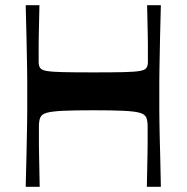

<svg xmlns="http://www.w3.org/2000/svg" viewBox="-20 -720 719 740"><path d="M79 0Q81 -72 82 -118Q83 -164 83.5 -194.5Q84 -225 84.5 -247.5Q85 -270 85 -293.5Q85 -317 85 -350Q85 -383 85 -406.5Q85 -430 84.5 -452.5Q84 -475 83.5 -505.5Q83 -536 82 -582Q81 -628 79 -700H132Q131 -659 130.5 -631Q130 -603 129.5 -583.5Q129 -564 129 -549Q129 -534 129 -518Q129 -502 129 -481Q129 -467 134.5 -458.5Q140 -450 160 -446.5Q180 -443 222.5 -442Q265 -441 340 -441Q414 -441 456.5 -442Q499 -443 519 -446.5Q539 -450 544.5 -458.5Q550 -467 550 -481Q550 -502 550 -518Q550 -534 550 -549Q550 -564 549.5 -583.5Q549 -603 548.5 -631Q548 -659 547 -700H600Q598 -628 597 -582Q596 -536 595.5 -505.5Q595 -475 594.5 -452.5Q594 -430 594 -406.5Q594 -383 594 -350Q594 -317 594 -293.5Q594 -270 594.5 -247.5Q595 -225 595.5 -194.5Q596 -164 597.5 -118Q599 -72 600 0H546Q547 -47 547.5 -77Q548 -107 548.5 -127.5Q549 -148 549 -164Q549 -180 549 -196Q549 -212 549 -233Q549 -255 543.5 -267.5Q538 -280 518 -285.5Q498 -291 456 -293Q414 -295 340 -295Q265 -295 223 -293Q181 -291 161 -285.5Q141 -280 135.5 -267.5Q130 -255 130 -233Q130 -212 130 -196Q130 -180 130 -164Q130 -148 130.5 -127.5Q131 -107 131.5 -77Q132 -47 133 0Z"/></svg>

Font: Ojuju SemiBold
Style: Regular
Weight: 600
Designer: Chisaokwu Joboson, Mirko Velimirovic
Foundry: Udi Foundry
Version: Version 1.000